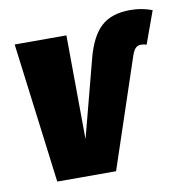

<svg xmlns="http://www.w3.org/2000/svg" viewBox="-70 -653 695 720"><g transform="rotate(-10 277.5 -293.0)"><path d="M23 -534H220L223 -138L300 -432Q321 -513 360.5 -549.5Q400 -586 472 -586Q516 -586 555 -571L510 -447Q502 -451 489 -451Q477 -451 469 -443.5Q461 -436 454 -416L315 0H91Z"/></g></svg>

Font: Fira Sans Condensed Black
Style: Italic
Weight: 900
Width: 3
Italic angle: -8°
Designer: Carrois Corporate & Edenspiekermann AG
Foundry: Carrois Corporate GbR & Edenspiekermann AG
Version: Version 4.203